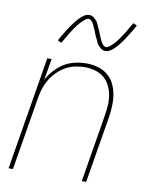

<svg xmlns="http://www.w3.org/2000/svg" viewBox="-84 -807 668 868"><g transform="rotate(10 250.0 -373.0)"><path d="M16 0 102 -520H122L105 -421Q117 -445 136.5 -466.5Q156 -488 179 -502Q202 -516 228.5 -522Q255 -528 281 -528Q308 -528 333 -521Q358 -514 377.5 -498.5Q397 -483 408.5 -460.5Q420 -438 424.5 -412.5Q429 -387 428 -360.5Q427 -334 423 -307L372 0H352L403 -310Q407 -334 408.5 -358Q410 -382 406 -405Q402 -428 391.5 -448.5Q381 -469 364 -483Q347 -497 324 -503.5Q301 -510 277 -510Q255 -510 231.5 -505Q208 -500 187.5 -488Q167 -476 149.5 -458.5Q132 -441 120 -420Q108 -399 101 -376.5Q94 -354 91 -331L36 0ZM354 -598Q348 -598 342 -600.5Q336 -603 331.5 -607Q327 -611 322.5 -615.5Q318 -620 315.5 -625Q313 -630 310.5 -635.5Q308 -641 305.5 -646.5Q303 -652 300 -657.5Q297 -663 295 -669.5Q293 -676 290.5 -682Q288 -688 285 -693.5Q282 -699 280.5 -703.5Q279 -708 275 -714Q271 -720 266.5 -724Q262 -728 256 -728Q251 -728 249 -727Q247 -726 243 -723.5Q239 -721 234.5 -717Q230 -713 224 -707Q218 -701 216 -698.5Q214 -696 211.5 -693Q209 -690 206.5 -686.5Q204 -683 201.5 -679.5Q199 -676 196 -672Q193 -668 190.5 -663.5Q188 -659 184.5 -654.5Q181 -650 178.5 -645Q176 -640 172.5 -634.5Q169 -629 166 -623.5Q163 -618 159.5 -612Q156 -606 152 -600L135 -608Q141 -620 147 -630Q153 -640 159 -649Q165 -658 169.5 -666Q174 -674 179.5 -681.5Q185 -689 189.5 -695Q194 -701 198.5 -706.5Q203 -712 210.5 -720Q218 -728 226 -734Q234 -740 240.5 -743Q247 -746 256 -746Q262 -746 268 -743.5Q274 -741 278.5 -737Q283 -733 287.5 -728.5Q292 -724 294.5 -719Q297 -714 299.5 -708.5Q302 -703 304.5 -697.5Q307 -692 309.5 -686.5Q312 -681 314.5 -674.5Q317 -668 319.5 -662Q322 -656 324.5 -650.5Q327 -645 329 -640.5Q331 -636 335 -630Q339 -624 343.5 -620Q348 -616 354 -616Q359 -616 361 -617Q363 -618 367 -620.5Q371 -623 375.5 -627Q380 -631 386 -637Q392 -643 394 -645.5Q396 -648 398.5 -651Q401 -654 403.5 -657.5Q406 -661 408.5 -664.5Q411 -668 414 -672Q417 -676 419.5 -680.5Q422 -685 425.5 -689.5Q429 -694 431.5 -699Q434 -704 437.5 -709.5Q441 -715 444 -720.5Q447 -726 450.5 -732Q454 -738 458 -744L475 -736Q469 -724 463 -714Q457 -704 451 -695Q445 -686 440.5 -678Q436 -670 430.5 -662.5Q425 -655 420.5 -649Q416 -643 411.5 -637.5Q407 -632 399.5 -624Q392 -616 384 -610Q376 -604 369.5 -601Q363 -598 354 -598Z"/></g></svg>

Font: Iosevka Term Curly Th Obl
Style: Regular
Weight: 100
Italic angle: -9°
Designer: Belleve Invis
Foundry: Belleve Invis
Version: Version 32.3.0